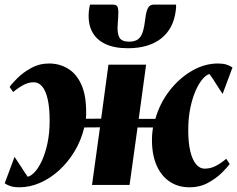

<svg xmlns="http://www.w3.org/2000/svg" viewBox="-26 -788 1010 818"><path d="M56 10Q35.5 10 20.5 5.5Q5.5 1 -6 -7L36 -119.5Q43 -109 50 -98.5Q57 -88 64 -77.2Q71 -66.5 77.8 -55.8Q84.5 -45 92 -35Q106.5 -38 122.8 -55.8Q139 -73.5 153.2 -104.8Q167.5 -136 176.5 -178.8Q185.5 -221.5 185.5 -274.5Q185.5 -329 177.2 -365.2Q169 -401.5 153.8 -419.5Q138.5 -437.5 118 -437.5Q96.5 -437.5 76.2 -427.2Q56 -417 30 -396L15 -417.5Q24.5 -431.5 48.2 -455.2Q72 -479 106.8 -498.2Q141.5 -517.5 183 -517.5Q227 -517.5 263 -496Q299 -474.5 320 -429Q341 -383.5 341 -311.5Q341 -305.5 341 -297.2Q341 -289 340 -282L405 -282.5L436 -512.5H596.5L565 -281.5H636Q654.5 -347.5 695.8 -401Q737 -454.5 791.2 -486Q845.5 -517.5 902.5 -517.5Q923.5 -517.5 938.2 -513Q953 -508.5 964.5 -500.5L922.5 -388Q915.5 -398.5 908.5 -409Q901.5 -419.5 894.8 -430.2Q888 -441 881 -451.8Q874 -462.5 866.5 -472.5Q853.5 -470 837.8 -452Q822 -434 808 -402.8Q794 -371.5 785 -328.8Q776 -286 776 -233Q776 -178.5 785 -142.2Q794 -106 809.8 -87.8Q825.5 -69.5 845.5 -69.5Q870 -69.5 891.2 -80Q912.5 -90.5 938 -111.5L952.5 -89.5Q943 -75.5 919 -51.8Q895 -28 860 -9Q825 10 782 10Q730.5 10 693.2 -16.8Q656 -43.5 637.2 -93.2Q618.5 -143 622 -211.5Q622 -218.5 623.5 -228.5Q625 -238.5 626 -245H560L526 0H366L400 -245.5L333 -245Q319.5 -189 291.2 -142.5Q263 -96 225.2 -61.8Q187.5 -27.5 144 -8.8Q100.5 10 56 10ZM455 -768.5Q473.5 -768.5 476.5 -754Q479.5 -739.5 477.5 -714Q477 -708.5 476.5 -699Q476 -689.5 475.5 -684.5Q472.5 -646.5 482.5 -628.5Q492.5 -610.5 523.5 -610.5Q549 -610.5 562.8 -621.2Q576.5 -632 583 -654.5Q589.5 -677 593.5 -711.5Q596.5 -737.5 604 -753Q611.5 -768.5 630 -768.5H724Q724.5 -762.5 724.2 -756.5Q724 -750.5 723 -744Q713.5 -665.5 660.5 -624Q607.5 -582.5 518.5 -582.5Q461 -582.5 422.5 -600.8Q384 -619 366 -654Q348 -689 352.5 -739.5Q353.5 -747 354.5 -754.2Q355.5 -761.5 357.5 -768.5Z"/></svg>

Font: Merriweather 120pt Black
Style: Italic
Weight: 900
Italic angle: -7.8°
Version: Version 2.101